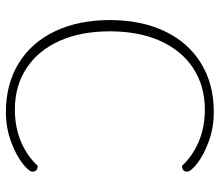

<svg xmlns="http://www.w3.org/2000/svg" viewBox="-68 -682 760 665"><g transform="rotate(90 312.5 -350.0)"><path d="M50 -350Q50 -459 89 -540.5Q128 -622 200 -666Q272 -710 368 -710Q423 -710 470.5 -692.5Q518 -675 546.5 -652.5Q575 -630 575 -618Q575 -600 555 -600Q519 -638 469.5 -658.5Q420 -679 360 -679Q278 -679 216.5 -638.5Q155 -598 122 -524Q89 -450 89 -350Q89 -250 122 -176Q155 -102 216.5 -61.5Q278 -21 360 -21Q420 -21 469.5 -41.5Q519 -62 555 -100Q575 -100 575 -82Q575 -70 546.5 -47.5Q518 -25 470.5 -7.5Q423 10 368 10Q272 10 200 -34Q128 -78 89 -159.5Q50 -241 50 -350Z"/></g></svg>

Font: Thasadith
Style: Regular
Weight: 400
Designer: Cadson Demak Co.,Ltd.
Foundry: Cadson Demak Co.,Ltd.
Version: Version 1.000; ttfautohint (v1.6)